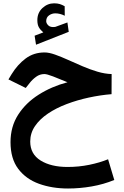

<svg xmlns="http://www.w3.org/2000/svg" viewBox="-20 -774 729 1132"><path d="M235.4 -583Q218.8 -596.7 209.5 -612.5Q200.2 -628.4 200.2 -655.3Q200.2 -698.7 230.2 -726.6Q260.3 -754.4 298.8 -754.4Q318.8 -754.4 332.8 -750Q346.7 -745.6 361.3 -737.3L361.8 -681.2Q334 -695.3 305.7 -695.3Q286.1 -695.3 269.3 -683.6Q252.4 -671.9 252.4 -648.9Q252.9 -635.3 265.6 -623.5Q278.3 -611.8 304.2 -615.2Q305.2 -615.2 308.1 -616.2L377.4 -641.6L385.3 -586.4L192.4 -510.3L184.1 -563.5ZM638.2 -337.4 637.7 -218.8Q571.3 -213.4 503.4 -198.7Q435.5 -184.1 373.5 -160.6Q311.5 -137.2 262.9 -104.5Q214.4 -71.8 186.3 -30.5Q158.2 10.7 158.2 60.5Q158.2 134.3 219.5 172.4Q280.8 210.4 378.4 210.4Q444.3 210.4 506.1 197.8Q567.9 185.1 617.2 165L653.8 287.1Q590.8 313 520.5 325.2Q450.2 337.4 381.3 337.4Q287.1 337.4 210 309.6Q132.8 281.7 87.4 221.4Q42 161.1 42 64Q42 -27.3 86.9 -97.4Q131.8 -167.5 208 -215.8Q284.2 -264.2 377.9 -289.1Q329.1 -309.6 292.7 -323.5Q256.3 -337.4 242.2 -337.4Q214.8 -337.4 192.9 -321.3Q170.9 -305.2 155.3 -285.2L131.8 -255.4L29.8 -305.7L48.3 -336.4Q83.5 -393.6 131.3 -429.2Q179.2 -464.8 242.7 -464.8Q269 -464.8 304.7 -452.1Q340.3 -439.5 381.8 -420.7Q423.3 -401.9 467.3 -383.1Q511.2 -364.3 554.9 -351.3Q598.6 -338.4 638.2 -337.4Z"/></svg>

Font: Vazirmatn UI NL
Style: Bold
Weight: 700
Designer: Saber Rastikerdar
Foundry: Saber Rastikerdar
Version: Version 33.003